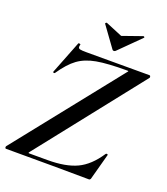

<svg xmlns="http://www.w3.org/2000/svg" viewBox="-146 -910 885 1015"><g transform="rotate(20 296.0 -403.0)"><path d="M6 0Q2 0 1 -4.5Q0 -9 2 -13L469 -600Q474 -605 473.5 -606.5Q473 -608 467 -608Q356 -608 295.5 -597Q235 -586 194.5 -556.5Q154 -527 112 -465L108 -463Q105 -463 103 -465Q101 -467 102 -469L175 -655Q176 -656 179 -656Q182 -656 185 -654.5Q188 -653 187 -651Q185 -646 185 -639Q185 -630 194.5 -627.5Q204 -625 232 -625H586Q590 -625 591.5 -620Q593 -615 591 -612L129 -27Q125 -22 125.5 -20.5Q126 -19 131 -19H233Q335 -19 397.5 -48.5Q460 -78 510 -154Q512 -158 517.5 -157Q523 -156 522 -152L483 -8Q483 -5 480 -1.5Q477 2 474 2Q332 0 6 0ZM272 -802Q272 -804 275 -806.5Q278 -809 280 -808L374 -769L485 -808H486Q489 -808 491 -805.5Q493 -803 491 -801L374 -685Q370 -681 364 -681Q359 -681 356 -685L272 -801Z"/></g></svg>

Font: Cormorant Garamond
Style: Bold Italic
Weight: 700
Italic angle: -10°
Designer: Christian Thalmann (Catharsis Fonts)
Foundry: Catharsis Fonts
Version: Version 4.000